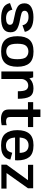

<svg xmlns="http://www.w3.org/2000/svg" viewBox="1382 -2150 774 3577"><g transform="rotate(90 1768.5 -361.0)"><path d="M318.5 4.5Q446 4.5 513.5 -36.8Q581 -78 581 -170Q581 -259.5 516.5 -294.5Q452 -329.5 356.5 -345.5Q279 -360 229.5 -374.5Q180 -389 180 -432.5Q180 -466.5 208.8 -486.2Q237.5 -506 297 -506Q360 -506 399.8 -476.5Q439.5 -447 450 -393L573.5 -437Q555 -524 484.5 -560.8Q414 -597.5 299 -597.5Q182 -597.5 111.8 -556.5Q41.5 -515.5 41.5 -432Q41.5 -344 101 -305.5Q160.5 -267 257.5 -250Q337.5 -235 389.8 -220.5Q442 -206 442 -159.5Q442 -126.5 410.8 -106.8Q379.5 -87 320.5 -87Q253.5 -87 212 -115.8Q170.5 -144.5 160.5 -205L37 -160.5Q57 -69 131.5 -32.2Q206 4.5 318.5 4.5Z M938.5 4.5Q1089 4.5 1156 -72Q1223 -148.5 1223 -298.5Q1223 -448 1156 -523.5Q1089 -599 938.5 -599Q788 -599 721 -523.5Q654 -448 654 -298.5Q654 -148.5 721 -72Q788 4.5 938.5 4.5ZM938.5 -91Q875.5 -91 835 -132.8Q794.5 -174.5 794.5 -298Q794.5 -420.5 835 -462Q875.5 -503.5 938.5 -503.5Q1001 -503.5 1041.8 -462Q1082.5 -420.5 1082.5 -298Q1082.5 -174.5 1041.8 -132.8Q1001 -91 938.5 -91Z M1679.5 -307H1820Q1820 -457 1779.2 -527.5Q1738.5 -598 1627.5 -598Q1523.5 -598 1460.2 -542.2Q1397 -486.5 1397 -405.5L1451 -371.5Q1451 -421.5 1484.5 -461Q1518 -500.5 1575.5 -500.5Q1626 -500.5 1652.8 -461.8Q1679.5 -423 1679.5 -307ZM1311 0H1451.5V-485L1420.5 -592.5H1311Z M2193 7Q2255.5 7 2312.5 -6V-100Q2277.5 -87.5 2240.5 -87.5Q2202 -87.5 2180.8 -103.5Q2159.5 -119.5 2159.5 -170.5V-495.5H2347V-592.5H2159.5V-727.5H2019V-592.5H1882V-495.5H2019V-139Q2019 -55.5 2069.2 -24.2Q2119.5 7 2193 7Z M2689 5.5V-85.5Q2620 -85.5 2580 -131.8Q2540 -178 2540 -297Q2540 -420 2580.5 -463.5Q2621 -507 2687 -507Q2753 -507 2790.5 -466.2Q2828 -425.5 2828 -327.5L2834 -340.5H2526.5V-255H2964.5Q2967.5 -274 2967.5 -298Q2967.5 -441.5 2905 -520Q2842.5 -598.5 2686.5 -598.5Q2535 -598.5 2469.5 -520.8Q2404 -443 2404 -297Q2404 -156 2468.8 -75.2Q2533.5 5.5 2689 5.5ZM2689 -85.5V5.5Q2772.5 5.5 2823 -12.8Q2873.5 -31 2907.8 -69.5Q2942 -108 2952 -167.5L2826 -202.5Q2816.5 -166 2800.5 -137.8Q2784.5 -109.5 2756.8 -97.5Q2729 -85.5 2689 -85.5Z M3047 0H3493V-96.5H3197.5V-88L3487.5 -496.5V-592.5H3049.5V-496H3343L3342.5 -504L3047 -96Z"/></g></svg>

Font: Anybody UltraCondensed Thin SemiBold
Style: Regular
Weight: 600
Version: Version 1.111